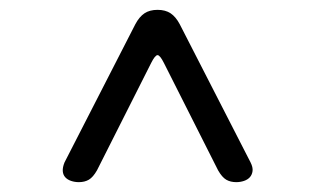

<svg xmlns="http://www.w3.org/2000/svg" viewBox="-20 -690 640 390"><path d="M140 -320Q132 -320 124.5 -322.5Q117 -325 112.5 -330Q108 -335 107.5 -342.5Q107 -350 111 -360L255 -641Q263 -656 273.5 -663Q284 -670 300 -670Q316 -670 326.5 -663Q337 -656 345 -641L489 -360Q494 -350 493 -342.5Q492 -335 487.5 -330Q483 -325 475.5 -322.5Q468 -320 460 -320Q448 -320 439.5 -325Q431 -330 423 -344L313 -562Q305 -578 300 -578Q295 -578 287 -562L177 -344Q169 -330 160.5 -325Q152 -320 140 -320Z"/></svg>

Font: Maple Mono NL ExtraLight
Style: Regular
Weight: 275
Monospace: yes
Designer: subframe7536
Version: Version 7.000